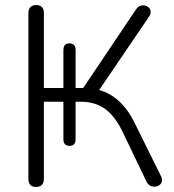

<svg xmlns="http://www.w3.org/2000/svg" viewBox="-20 -731 685 757"><path d="M92 -26V-680Q92 -695 100 -703Q108 -711 122 -711Q153 -711 153 -680V-384H230V-533Q230 -560 254 -560Q278 -560 278 -533V-384H308L517 -695Q527 -710 544 -710Q556 -710 565 -702.5Q574 -695 574 -684Q574 -675 568 -666L371 -376Q461 -351 513 -242L615 -36Q619 -26 619 -21Q619 -10 610 -2.5Q601 5 589 5Q568 5 558 -14L465 -208Q434 -273 394.5 -301.5Q355 -330 297 -330H278V-182Q278 -156 254 -156Q230 -156 230 -182V-330H153V-26Q153 6 122 6Q92 6 92 -26Z"/></svg>

Font: SN Pro Light
Style: Regular
Weight: 300
Designer: Tobias Whetton
Foundry: Supernotes
Version: Version 1.002